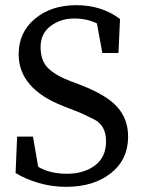

<svg xmlns="http://www.w3.org/2000/svg" viewBox="-20 -704 552 739"><path d="M250 -392.1 290 -377Q389.6 -338.9 431.4 -292.2Q473.1 -245.6 473.1 -178.2Q473.1 -89.8 406.7 -37.4Q340.3 15.1 234.9 15.1Q177.7 15.1 126.5 -0.5Q75.2 -16.1 40 -38.1L45.9 -178.2H106.9L127 -62Q172.4 -35.2 237.3 -35.2Q302.7 -35.2 345.5 -67.1Q388.2 -99.1 388.2 -160.2Q388.2 -221.2 342 -244.6Q295.9 -268.1 264.2 -279.8L225.1 -294.9Q51.8 -362.3 51.8 -495.1Q51.8 -579.1 114.3 -631.6Q176.8 -684.1 273.9 -684.1Q371.1 -684.1 441.9 -630.9L436 -500H374L353 -613.8Q315.4 -632.8 264.6 -632.8Q213.9 -632.8 175 -604Q136.2 -575.2 136.2 -522.5Q136.2 -469.7 165.5 -441.4Q194.8 -413.1 250 -392.1Z"/></svg>

Font: SourceSerifPro-Regular
Style: Regular
Weight: 400
Designer: Frank Grießhammer
Foundry: Adobe Systems Incorporated
Version: Version 1.014;PS Version 1.0;hotconv 1.0.73;makeotf.lib2.5.5